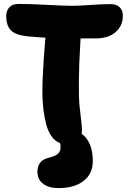

<svg xmlns="http://www.w3.org/2000/svg" viewBox="-20 -757 665 989"><path d="M280.8 211.9Q231.9 211.9 202.4 189.9Q172.9 168 172.9 127Q172.9 68.8 231.9 55.2Q264.2 47.9 278.1 35.4Q292 22.9 292 1Q292 -12.7 289.1 -20Q240.7 -38.6 219.2 -111.8Q198.7 -188.5 198.2 -280.5Q197.8 -372.6 213.9 -563Q185.1 -564 123 -569.8Q61.5 -575.7 36.9 -600.1Q12.2 -624.5 12.2 -673.8Q12.2 -701.7 27.8 -719.2Q43.5 -736.8 75.2 -736.8Q132.3 -736.8 222.7 -731.9Q313 -727.1 355 -727.1Q384.3 -727.1 444.8 -731.4Q505.4 -735.8 548.8 -735.8Q580.1 -735.8 596.4 -719.7Q612.8 -703.6 612.8 -675.8Q612.8 -636.2 591.8 -609.1Q570.8 -582 540.5 -570.6Q510.3 -559.1 474.1 -559.1H395Q394 -551.3 394 -541Q386.7 -423.8 386.2 -336.7Q385.7 -249.5 389.6 -211.9Q393.6 -174.3 397.7 -140.4Q401.9 -106.4 401.9 -87.9Q401.9 -73.7 400.9 -67.9Q458 -25.4 458 73.2Q458 138.2 410.6 175Q363.3 211.9 280.8 211.9Z"/></svg>

Font: Shantell Sans Bouncy
Style: Regular
Weight: 800
Designer: Stephen Nixon, Anya Danilova, Shantell Martin
Foundry: Arrow Type
Version: Version 1.006;[9816181b4]